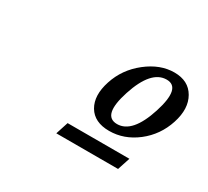

<svg xmlns="http://www.w3.org/2000/svg" viewBox="-80 -719 624 577"><g transform="rotate(30 231.5 -430.0)"><path d="M378.4 -262.2H164.1L178.2 -305.7H392.6ZM371.1 -567.9Q317.4 -567.9 286.4 -472.7Q255.4 -377.4 308.1 -377.4Q360.8 -377.4 391.4 -472.7Q421.9 -567.9 371.1 -567.9ZM450.9 -561.3Q472.2 -524.4 454.6 -470.2Q437 -416 393.1 -381.8Q349.1 -347.7 297.6 -347.7Q246.1 -347.7 225.3 -382.8Q204.6 -418 222.2 -471.9Q239.7 -525.9 285.6 -562Q331.5 -598.1 380.6 -598.1Q429.7 -598.1 450.9 -561.3Z"/></g></svg>

Font: RIT Rachana
Style: Bold Italic
Weight: 700
Designer: Hussain KH
Version: 1.4.7